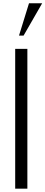

<svg xmlns="http://www.w3.org/2000/svg" viewBox="-20 -1134 273 1154"><path d="M94.2 -919.9 154.3 -1114.3H233.4L121.6 -919.9ZM71.3 0V-840.3H144.5V0Z"/></svg>

Font: Oswald-Light
Style: Light
Weight: 300
Designer: vernon adams
Foundry: vernon adams
Version: Version ; ttfautohint (v0.92.18-e454-dirty) -l 8 -r 50 -G 20